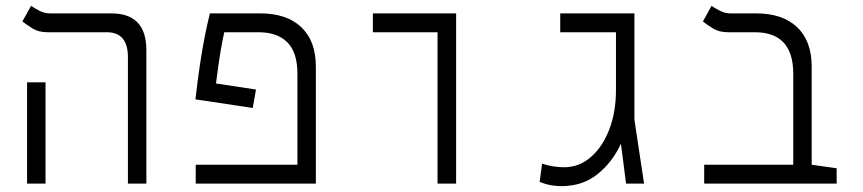

<svg xmlns="http://www.w3.org/2000/svg" viewBox="-20 -632 2970 661"><path d="M420.4 0V-435.1Q420.4 -521 347.7 -521H144.5Q113.3 -521 93 -533.4Q72.8 -545.9 57.1 -558.1L86.9 -611.8Q98.1 -604 115.5 -595Q132.8 -585.9 152.3 -585.9H363.3Q483.9 -585.9 483.9 -459.5V0ZM73.2 0V-348.6H136.7V0Z M861.3 -323.7 850.1 -260.3 652.8 -290Q660.6 -358.4 668.5 -410.4Q676.3 -462.4 684.6 -504.6Q692.9 -546.9 702.6 -585.9H876.5Q967.3 -585.9 1017.3 -538.3Q1067.4 -490.7 1067.4 -402.8V0H653.8V-64.9H1003.9V-378.4Q1003.9 -451.2 969.5 -486.1Q935.1 -521 869.6 -521H752Q747.1 -499.5 739.7 -457.3Q732.4 -415 723.6 -344.7Z M1486.3 0V-521H1263.7V-585.9H1550.3V0Z M1913.1 8.8Q1895 8.8 1876.5 5.6Q1857.9 2.4 1837.9 -5.9L1846.2 -68.4Q1885.3 -56.2 1921.9 -56.2Q1973.6 -56.2 2013.9 -91.1Q2054.2 -126 2077.4 -186Q2100.6 -246.1 2100.6 -322.3V-521H1908.7V-585.9H2164.1V-220.2L2197.3 0H2135.3L2117.7 -137.2Q2087.9 -72.8 2036.6 -32Q1985.4 8.8 1913.1 8.8Z M2860.4 -52.7V0H2404.3V-64.9H2710.9V-378.4Q2710.9 -521 2578.6 -521H2487.3Q2456.5 -521 2435.8 -533.4Q2415 -545.9 2399.9 -558.1L2429.7 -611.8Q2440.9 -604 2458.3 -595Q2475.6 -585.9 2495.1 -585.9H2583.5Q2674.3 -585.9 2724.4 -538.3Q2774.4 -490.7 2774.4 -402.8V-64.9Z"/></svg>

Font: CaskaydiaCove NFP Light
Style: Regular
Weight: 300
Designer: Aaron Bell
Foundry: Saja Typeworks
Version: Version 2111.001; VTT 6.35;Nerd Fonts 3.1.1